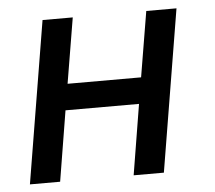

<svg xmlns="http://www.w3.org/2000/svg" viewBox="-43 -567 686 614"><g transform="rotate(-5 300.0 -260.0)"><path d="M29 0 115 -520H212L177 -310H413L448 -520H545L459 0H362L399 -226H163L126 0Z"/></g></svg>

Font: Iosevka Custom Medium
Style: Italic
Weight: 500
Italic angle: -9°
Designer: Belleve Invis
Foundry: Belleve Invis
Version: Version 27.0.1